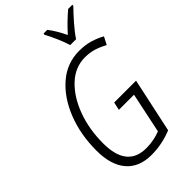

<svg xmlns="http://www.w3.org/2000/svg" viewBox="-283 -1032 1130 1130"><g transform="rotate(-45 281.5 -467.5)"><path d="M268 10Q314 10 357 1Q400 -8 439 -24L512 -364H330L319 -314H445L392 -62Q367 -52 337 -46Q307 -40 274 -40Q114 -40 114 -240Q114 -356 150 -454.5Q186 -553 250 -613.5Q314 -674 397 -674Q437 -674 471.5 -663Q506 -652 538 -634L563 -682Q529 -701 489 -713Q449 -725 399 -725Q298 -725 221 -659Q144 -593 100 -482.5Q56 -372 56 -237Q56 -118 110.5 -54Q165 10 268 10ZM386 -786H435Q456 -819 495.5 -864Q535 -909 562 -936L563 -945H528Q472 -898 418 -838Q388 -901 354 -945H323L322 -936Q337 -909 357 -863.5Q377 -818 386 -786Z"/></g></svg>

Font: Noto Sans Display SemiCondensed Light
Style: Italic
Weight: 300
Width: 4
Italic angle: -12°
Designer: Monotype Design Team
Foundry: Monotype Imaging Inc.
Version: Version 1.900